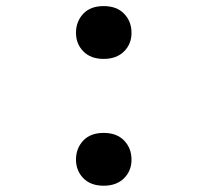

<svg xmlns="http://www.w3.org/2000/svg" viewBox="-20 -588 640 618"><path d="M224.6 -74.2Q224.6 -38.6 248.3 -14.4Q272 9.8 313.5 9.8Q355 9.8 379.2 -14.2Q403.3 -38.1 403.3 -74.2Q403.3 -110.8 379.6 -135.5Q356 -160.2 313.5 -160.2Q271 -160.2 247.8 -135.3Q224.6 -110.4 224.6 -74.2ZM224.6 -482.4Q224.6 -446.8 248.3 -422.6Q272 -398.4 313.5 -398.4Q355 -398.4 379.2 -422.4Q403.3 -446.3 403.3 -482.4Q403.3 -519 379.6 -543.7Q356 -568.4 313.5 -568.4Q271 -568.4 247.8 -543.5Q224.6 -518.6 224.6 -482.4Z"/></svg>

Font: Roboto Mono SemiBold
Style: Regular
Weight: 600
Monospace: yes
Designer: Google
Version: Version 3.000